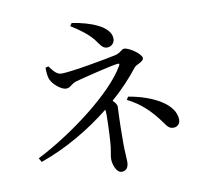

<svg xmlns="http://www.w3.org/2000/svg" viewBox="-92 -920 1183 1082"><g transform="rotate(-10 500.0 -379.5)"><path d="M386 -817 375 -801C432 -765 474 -733 502 -696C524 -666 534 -646 560 -646C586 -646 603 -667 603 -689C603 -760 490 -801 386 -817ZM627 -353 617 -336C692 -299 748 -245 799 -173C818 -145 829 -136 850 -136C872 -136 888 -153 888 -175C888 -263 769 -329 627 -353ZM490 -270C490 -217 485 -115 481 -87C476 -49 472 -41 472 -21C472 6 488 58 519 58C552 58 559 30 559 6C559 -17 555 -57 555 -90C555 -244 560 -282 560 -307C560 -320 550 -333 537 -345C598 -398 650 -454 692 -508C704 -524 747 -531 747 -553C747 -576 680 -623 652 -623C636 -623 631 -605 598 -596C544 -584 338 -546 281 -546C251 -546 232 -576 214 -599L197 -594C197 -569 200 -541 206 -527C219 -496 264 -458 292 -458C318 -458 324 -480 356 -489C409 -503 564 -542 599 -545C612 -547 613 -543 606 -531C526 -391 274 -201 71 -98L84 -75C232 -127 372 -210 488 -303C489 -294 490 -283 490 -270Z"/></g></svg>

Font: Noto Serif TC Medium
Style: Regular
Weight: 500
Designer: Ryoko NISHIZUKA 西塚涼子 (kana & ideographs); Frank Grießhammer (Latin, Greek & Cyrillic); Wenlong ZHANG 张文龙 (bopomofo); San
Foundry: Adobe
Version: Version 2.001;hotconv 1.1.0;makeotfexe 2.6.0